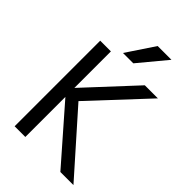

<svg xmlns="http://www.w3.org/2000/svg" viewBox="-278 -1060 1165 1165"><g transform="rotate(45 305.0 -477.0)"><path d="M472.7 -956.1 324.2 -777.3H235.4L354.5 -956.1ZM176.8 -418.9 467.8 -732.4H580.1L251 -379.9L589.8 2H477.5L176.8 -341.8V2H85V-732.4H176.8Z"/></g></svg>

Font: irohakakuC Regular
Style: Regular
Weight: 400
Designer: [Source Han Sans]
Ryoko NISHIZUKA Ë•øÂ°öÊ∂ºÂ≠ê (kana & ideographs); Paul D. Hunt (Latin, Greek & Cyrillic); Wenlong ZHAN
Version: Version 1.001.20160904